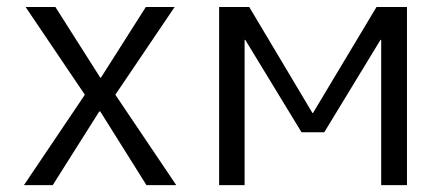

<svg xmlns="http://www.w3.org/2000/svg" viewBox="-20 -540 1281 560"><path d="M54.7 -519.5H141.6L272.5 -313.5H274.4L405.3 -519.5H489.3L316.4 -263.7L494.1 0H407.2L272.5 -214.8H269.5L133.8 0H49.8L227.5 -263.7Z M1167 0H1091.8V-423.8H1089.8L925.8 -154.3H859.4L695.3 -423.8H693.4V0H619.1V-519.5H707L891.6 -210H892.6L1078.1 -519.5H1167Z"/></svg>

Font: Mgen+ 1c regular
Style: Regular
Weight: 400
Designer: [Source Han Sans]
Ryoko NISHIZUKA  (kana & ideographs); Paul D. Hunt (Latin, Greek & Cyrillic); Wenlong ZHANG  (bopomofo
Version: Version 1.059.20150602